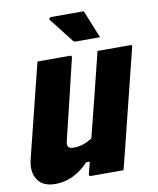

<svg xmlns="http://www.w3.org/2000/svg" viewBox="-100 -1015 904 1102"><g transform="rotate(-10 352.0 -464.0)"><path d="M134 10Q58 10 28.5 -38.5Q-1 -87 18 -158Q46 -268 73 -379Q100 -490 128 -600Q134 -625 140.5 -650Q147 -675 153 -700H344Q354 -700 352 -689Q324 -574 296.5 -457Q269 -340 240 -224Q234 -200 240.5 -188.5Q247 -177 275 -177Q328 -177 381 -212Q412 -334 442.5 -456Q473 -578 503 -700H695Q707 -700 703 -689L559 -110Q552 -80 544.5 -52Q537 -24 531 0H339Q334 0 332 -3.5Q330 -7 331 -11Q339 -45 349 -82H328Q241 10 134 10ZM465 -938Q482 -895 498 -856Q514 -817 531 -775H392Q378 -775 374 -782Q349 -813 332.5 -835Q316 -857 300.5 -877Q285 -897 264 -922Q261 -927 264 -932.5Q267 -938 274 -938Z"/></g></svg>

Font: Recursive Sn Lnr St Blk
Style: Italic
Weight: 900
Italic angle: -15°
Version: Version 1.079;hotconv 1.0.112;makeotfexe 2.5.65598; ttfautoh